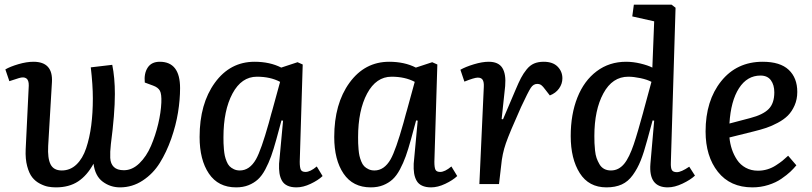

<svg xmlns="http://www.w3.org/2000/svg" viewBox="-20 -787 3473 821"><path d="M460 -509.8Q471.2 -455.1 471.2 -384.8Q471.2 -300.8 454.1 -170.9Q450.2 -136.7 451.4 -111.8Q452.6 -86.9 466.8 -73Q481 -59.1 509.8 -59.1Q545.4 -59.1 575.9 -88.6Q606.4 -118.2 625.7 -163.3Q645 -208.5 656.5 -257.1Q668 -305.7 669.9 -348.1Q671.4 -384.8 663.8 -398.9Q656.2 -413.1 634.8 -420.9L599.1 -434.1Q595.2 -473.1 611.6 -498Q627.9 -522.9 663.1 -522.9Q750 -522.9 750 -410.2Q750 -360.8 741.2 -306.2Q732.4 -251.5 712.2 -193.8Q691.9 -136.2 663.3 -90.3Q634.8 -44.4 590.3 -15.1Q545.9 14.2 493.2 14.2Q452.1 14.2 419.4 -10Q386.7 -34.2 379.9 -86.9Q352.5 -36.6 314 -11.2Q275.4 14.2 219.2 14.2Q201.7 14.2 185.8 11.2Q169.9 8.3 150.6 -1.7Q131.3 -11.7 117.9 -28.6Q104.5 -45.4 96.2 -76.4Q87.9 -107.4 89.8 -148.9L103 -420.9Q103.5 -444.3 92.5 -451.9Q81.5 -459.5 61 -453.1L20 -439.9L2.9 -490.2Q22.9 -502 58.3 -512.5Q93.8 -522.9 123 -522.9Q207 -522.9 202.1 -436L186 -163.1Q183.1 -109.9 196.3 -84Q209.5 -58.1 244.1 -58.1Q280.3 -58.1 306.9 -83.5Q333.5 -108.9 348.4 -153.3Q363.3 -197.8 370.1 -250.7Q377 -303.7 377 -366.2Q377 -423.3 368.2 -499Z M1261.7 -95.2Q1261.7 -70.8 1266.4 -61.3Q1271 -51.8 1286.6 -51.8Q1306.6 -51.8 1334.5 -75.2L1359.4 -34.2Q1340.3 -16.1 1308.3 -1Q1276.4 14.2 1247.6 14.2Q1224.6 14.2 1209 6.8Q1193.4 -0.5 1185.5 -14.6Q1177.7 -28.8 1175 -46.4Q1172.4 -64 1173.3 -86.9L1190.4 -271L1183.6 -272L1161.6 -190.9Q1149.9 -148.4 1139.4 -119.1Q1128.9 -89.8 1114.5 -62.7Q1100.1 -35.6 1083 -20Q1065.9 -4.4 1042.7 4.9Q1019.5 14.2 989.7 14.2Q913.1 14.2 873.3 -44.7Q833.5 -103.5 833.5 -201.2Q833.5 -343.3 898.7 -433.1Q963.9 -522.9 1068.4 -522.9Q1133.8 -522.9 1182.6 -498L1252.4 -521L1274.4 -511.2ZM1005.4 -58.1Q1047.4 -58.1 1074.7 -106Q1096.7 -145 1129.4 -261.2Q1132.8 -273.9 1140.1 -300.8Q1143.1 -311 1144.5 -315.9L1177.7 -437Q1136.2 -459 1078.6 -459Q1012.7 -459 974.1 -387Q935.5 -314.9 935.5 -200.2Q935.5 -184.6 935.8 -174.6Q936 -164.6 937.5 -148.2Q939 -131.8 941.4 -120.8Q943.8 -109.9 949 -96.9Q954.1 -84 961.4 -76.4Q968.8 -68.8 980 -63.5Q991.2 -58.1 1005.4 -58.1Z M1837.4 -95.2Q1837.4 -70.8 1842 -61.3Q1846.7 -51.8 1862.3 -51.8Q1882.3 -51.8 1910.2 -75.2L1935.1 -34.2Q1916 -16.1 1884 -1Q1852.1 14.2 1823.2 14.2Q1800.3 14.2 1784.7 6.8Q1769 -0.5 1761.2 -14.6Q1753.4 -28.8 1750.7 -46.4Q1748 -64 1749 -86.9L1766.1 -271L1759.3 -272L1737.3 -190.9Q1725.6 -148.4 1715.1 -119.1Q1704.6 -89.8 1690.2 -62.7Q1675.8 -35.6 1658.7 -20Q1641.6 -4.4 1618.4 4.9Q1595.2 14.2 1565.4 14.2Q1488.8 14.2 1449 -44.7Q1409.2 -103.5 1409.2 -201.2Q1409.2 -343.3 1474.4 -433.1Q1539.6 -522.9 1644 -522.9Q1709.5 -522.9 1758.3 -498L1828.1 -521L1850.1 -511.2ZM1581.1 -58.1Q1623 -58.1 1650.4 -106Q1672.4 -145 1705.1 -261.2Q1708.5 -273.9 1715.8 -300.8Q1718.8 -311 1720.2 -315.9L1753.4 -437Q1711.9 -459 1654.3 -459Q1588.4 -459 1549.8 -387Q1511.2 -314.9 1511.2 -200.2Q1511.2 -184.6 1511.5 -174.6Q1511.7 -164.6 1513.2 -148.2Q1514.6 -131.8 1517.1 -120.8Q1519.5 -109.9 1524.7 -96.9Q1529.8 -84 1537.1 -76.4Q1544.4 -68.8 1555.7 -63.5Q1566.9 -58.1 1581.1 -58.1Z M2048.8 -416Q2049.8 -436 2043.9 -445.6Q2038.1 -455.1 2022.9 -455.1Q2008.3 -455.1 1965.8 -438L1948.7 -488.8Q1971.2 -501.5 2006.6 -512.2Q2042 -522.9 2069.8 -522.9Q2111.3 -522.9 2127.9 -496.8Q2144.5 -470.7 2140.1 -418.9L2125 -277.8L2130.9 -276.9L2184.1 -401.9Q2197.8 -434.6 2207.8 -453.6Q2217.8 -472.7 2231.9 -490.2Q2246.1 -507.8 2263.7 -515.4Q2281.2 -522.9 2304.7 -522.9Q2343.8 -522.9 2364.3 -502.2Q2384.8 -481.4 2384.8 -452.1Q2384.8 -428.7 2370.6 -408.7Q2356.4 -388.7 2331.1 -378.9L2311 -404.8Q2301.8 -417.5 2294.7 -422.9Q2287.6 -428.2 2276.9 -428.2Q2260.7 -428.2 2249.5 -411.1Q2238.3 -394 2208 -329.1Q2158.7 -219.2 2143.1 -174.1Q2127.4 -128.9 2123 -79.1L2113.8 0H2029.8Z M2848.6 -91.8Q2847.7 -68.8 2853 -59.8Q2858.4 -50.8 2874.5 -50.8Q2892.6 -50.8 2927.2 -74.2L2951.7 -36.1Q2932.6 -18.1 2898.7 -2Q2864.7 14.2 2835.4 14.2Q2752.9 14.2 2761.2 -86.9L2777.3 -271L2770.5 -272L2747.6 -188Q2733.4 -134.8 2719.7 -100.6Q2706.1 -66.4 2686 -38.6Q2666 -10.7 2638.7 1.7Q2611.3 14.2 2573.2 14.2Q2497.6 14.2 2459 -46.9Q2420.4 -107.9 2420.4 -205.1Q2420.4 -298.3 2449 -370.1Q2477.5 -441.9 2531.5 -482.4Q2585.4 -522.9 2657.2 -522.9Q2687 -522.9 2718.5 -515.4Q2750 -507.8 2769.5 -498L2777.3 -695.8L2683.6 -716.8L2690.4 -767.1H2851.6L2868.7 -753.9ZM2592.3 -58.1Q2609.4 -58.1 2623.5 -65.4Q2637.7 -72.8 2648.9 -86.4Q2660.2 -100.1 2670.4 -121.3Q2680.7 -142.6 2689.7 -169.2Q2698.7 -195.8 2708.7 -230.2Q2718.8 -264.6 2729.5 -303.7Q2731.4 -311 2732.4 -314.9L2765.6 -437Q2747.6 -446.8 2718.5 -452.9Q2689.5 -459 2666.5 -459Q2598.6 -459 2560.1 -387.9Q2521.5 -316.9 2521.5 -205.1Q2521.5 -187.5 2522 -175.3Q2522.5 -163.1 2524.4 -143.8Q2526.4 -124.5 2531 -111.3Q2535.6 -98.1 2543.2 -85Q2550.8 -71.8 2563.2 -64.9Q2575.7 -58.1 2592.3 -58.1Z M3241.2 -522.9Q3315.9 -522.9 3352.5 -488.5Q3389.2 -454.1 3389.2 -394Q3389.2 -362.3 3377.7 -336.2Q3366.2 -310.1 3349.1 -293Q3332 -275.9 3305.9 -262Q3279.8 -248 3256.3 -240.2Q3232.9 -232.4 3203.1 -225.1L3099.1 -199.2Q3101.6 -172.9 3109.6 -148.7Q3117.7 -124.5 3131.8 -103.3Q3146 -82 3168.9 -69.6Q3191.9 -57.1 3221.2 -57.1Q3242.2 -57.1 3261.5 -63Q3280.8 -68.8 3298.1 -80.1Q3315.4 -91.3 3325.7 -99.6Q3335.9 -107.9 3350.1 -121.1L3385.3 -80.1Q3374 -66.4 3359.6 -52.7Q3345.2 -39.1 3321.5 -22.7Q3297.9 -6.3 3265.4 3.9Q3232.9 14.2 3197.3 14.2Q3102.5 14.2 3049.8 -52.2Q2997.1 -118.7 2997.1 -225.1Q2997.1 -356.4 3063.7 -439.7Q3130.4 -522.9 3241.2 -522.9ZM3291 -392.1Q3291 -423.8 3276.4 -443.8Q3261.7 -463.9 3231.9 -463.9Q3174.8 -463.9 3139.9 -409.7Q3105 -355.5 3099.1 -258.8L3188 -282.2Q3242.7 -296.4 3266.8 -320.8Q3291 -345.2 3291 -392.1Z"/></svg>

Font: Literata Book Medium
Style: Italic
Weight: 500
Italic angle: -3°
Designer: Latin by Veronika Burian and Jose Scaglione. Greek by Irene Vlachou. Cyrillic by Vera Evstafieva
Foundry: TypeTogether
Version: Version 1.003;PS 001.003;hotconv 1.0.88;makeotf.lib2.5.64775